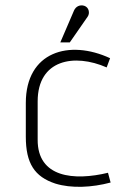

<svg xmlns="http://www.w3.org/2000/svg" viewBox="-20 -699 475 729"><path d="M123 -314C123 -473 262 -497 385 -443L398 -478C243 -550 78 -503 78 -308V-180C78 -79 111 -28 190 -2C251 17 329 13 400 -6L390 -43C262 -12 122 -24 123 -169ZM209 -538H245L313 -636C322 -649 318 -671 300 -677C284 -682 268 -675 261 -659Z"/></svg>

Font: Advent Pro
Style: Light
Weight: 300
Designer: Andreas Kalpakidis
Foundry: Andreas Kalpakidis
Version: Version 2.002 2007